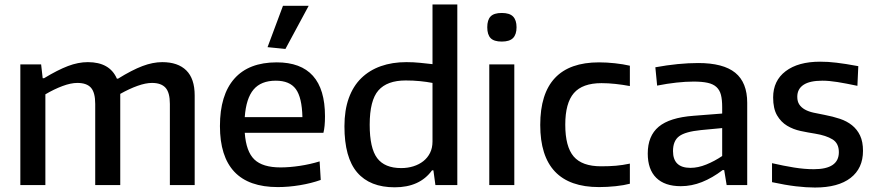

<svg xmlns="http://www.w3.org/2000/svg" viewBox="-20 -828 3920 859"><path d="M71 -540H164L171 -478H177Q238 -515 284 -532.5Q330 -550 373 -550Q471 -550 503 -476H508Q571 -515 617.5 -532.5Q664 -550 706 -550Q776 -550 813.5 -513Q851 -476 851 -401V0H740V-363Q740 -414 720.5 -435.5Q701 -457 660 -457Q632 -457 595.5 -444Q559 -431 518 -408V0H406V-363Q406 -414 387 -435.5Q368 -457 326 -457Q297 -457 259.5 -443Q222 -429 183 -406V0H71Z M1214 -467Q1148 -467 1114.5 -427.5Q1081 -388 1075 -304H1333Q1331 -392 1303.5 -429.5Q1276 -467 1214 -467ZM1223 9Q1093 9 1028.5 -59.5Q964 -128 964 -264Q964 -403 1028.5 -476Q1093 -549 1218 -549Q1434 -549 1434 -308Q1434 -261 1427 -234H1075Q1081 -150 1118 -114.5Q1155 -79 1235 -79Q1275 -79 1321.5 -86Q1368 -93 1410 -106L1415 -23Q1373 -8 1322 0.5Q1271 9 1223 9ZM1177 -617 1246 -802H1361L1257 -609Z M1775 -76Q1804 -76 1829.5 -84Q1855 -92 1874 -107Q1893 -122 1904 -144Q1915 -166 1915 -195V-457Q1889 -462 1859 -465Q1829 -468 1795 -468Q1712 -468 1673 -423.5Q1634 -379 1634 -270Q1634 -165 1667.5 -120.5Q1701 -76 1775 -76ZM1746 10Q1635 10 1578 -56.5Q1521 -123 1521 -263Q1521 -335 1540.5 -389Q1560 -443 1596.5 -478.5Q1633 -514 1684 -532Q1735 -550 1798 -550Q1830 -550 1859 -547Q1888 -544 1915 -541V-808H2026V0H1928L1919 -66H1913Q1858 10 1746 10Z M2169 -540H2281V0H2169ZM2275.5 -658Q2260 -642 2225 -642Q2190 -642 2175 -657.5Q2160 -673 2160 -706Q2160 -739 2175 -754.5Q2190 -770 2225 -770Q2260 -770 2275.5 -754Q2291 -738 2291 -706Q2291 -674 2275.5 -658Z M2660 9Q2397 9 2397 -269Q2397 -549 2660 -549Q2694 -549 2731 -545Q2768 -541 2798 -534V-443Q2766 -449 2733.5 -452.5Q2701 -456 2671 -456Q2586 -456 2547.5 -411.5Q2509 -367 2509 -270Q2509 -172 2546.5 -128Q2584 -84 2669 -84Q2706 -84 2735.5 -86.5Q2765 -89 2798 -96V-6Q2772 1 2734.5 5Q2697 9 2660 9Z M3069 -77Q3103 -77 3140 -92Q3177 -107 3211 -130V-255L3116 -246Q3046 -239 3018.5 -218.5Q2991 -198 2991 -152Q2991 -77 3069 -77ZM3026 5Q2954 5 2916 -32.5Q2878 -70 2878 -141Q2878 -220 2927 -261Q2976 -302 3083 -310L3211 -320V-349Q3211 -382 3205.5 -403.5Q3200 -425 3185.5 -438.5Q3171 -452 3146 -457.5Q3121 -463 3083 -463Q3048 -463 3006.5 -458.5Q2965 -454 2920 -445L2912 -527Q3016 -546 3104 -546Q3216 -546 3269.5 -502.5Q3323 -459 3323 -368V0H3231L3220 -67H3213Q3167 -32 3120.5 -13.5Q3074 5 3026 5Z M3626 11Q3588 11 3541 5.5Q3494 0 3434 -13V-98Q3486 -86 3532.5 -78.5Q3579 -71 3621 -71Q3733 -71 3733 -147Q3733 -187 3704.5 -204.5Q3676 -222 3627 -230Q3595 -235 3562 -242Q3529 -249 3501.5 -265.5Q3474 -282 3456.5 -312Q3439 -342 3439 -392Q3439 -467 3495 -509.5Q3551 -552 3649 -552Q3667 -552 3684.5 -551Q3702 -550 3722 -547.5Q3742 -545 3765.5 -541.5Q3789 -538 3820 -532L3816 -444Q3764 -455 3726.5 -461Q3689 -467 3659 -467Q3603 -467 3575 -448.5Q3547 -430 3547 -395Q3547 -374 3556 -360.5Q3565 -347 3581 -338Q3597 -329 3619.5 -324Q3642 -319 3669 -314Q3706 -307 3737.5 -296.5Q3769 -286 3792 -267.5Q3815 -249 3828 -221.5Q3841 -194 3841 -153Q3841 -75 3785.5 -32Q3730 11 3626 11Z"/></svg>

Font: EncodeSans
Style: Medium
Weight: 500
Designer: Pablo Impallari, Andres Torresi
Foundry: Pablo Impallari, Andres Torresi
Version: Version 1.000; ttfautohint (v1.4.1)